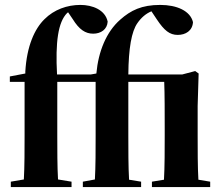

<svg xmlns="http://www.w3.org/2000/svg" viewBox="-20 -761 897 781"><path d="M24 0H271V-22L216 -31C213 -83 213 -154 213 -209V-428H369V-209C369 -154 369 -83 366 -31L317 -22V0H554V-22L505 -30C502 -82 502 -154 502 -209V-428H648C650 -381 650 -298 650 -240V-209C650 -154 650 -82 647 -30L598 -22V0H835V-22L787 -30C784 -82 784 -154 784 -209V-330L788 -462L774 -472L721 -458H502C503 -565 515 -633 539 -667C555 -690 574 -706 596 -715L618 -682C648 -637 670 -619 703 -619C735 -619 763 -636 765 -671C754 -717 699 -741 632 -741C556 -741 512 -719 469 -681C412 -631 380 -551 372 -462L349 -458H212C205 -589 216 -671 253 -708L257 -711L276 -683C302 -641 327 -624 359 -624C390 -624 416 -641 418 -673C408 -721 356 -741 307 -741C253 -741 200 -722 161 -683C121 -644 89 -574 83 -470V-462L20 -450V-428H80V-209C80 -154 80 -83 77 -31L24 -22Z"/></svg>

Font: Source Serif 4 Display
Style: Bold
Weight: 700
Designer: Frank Grießhammer
Foundry: Adobe Systems Incorporated
Version: Version 4.004;hotconv 1.0.117;makeotfexe 2.5.65602